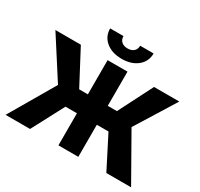

<svg xmlns="http://www.w3.org/2000/svg" viewBox="-189 -1180 1479 1420"><g transform="rotate(30 551.0 -470.0)"><path d="M15.6 0 240.7 -385.3 21 -727.5H238.3L392.6 -435.5H466.8V-727.5H636.7V-435.5H714.8L863.3 -727.5H1079.1L867.7 -387.2L1087.4 0H876L736.3 -273.9H636.7V0H466.8V-273.9H369.1L224.6 0ZM551.3 -787.6Q468.3 -787.6 417 -829.8Q365.7 -872.1 365.7 -940.4H479.5Q479.5 -910.6 498.5 -893.3Q517.6 -876 551.3 -876Q584 -876 603 -893.3Q622.1 -910.6 622.1 -940.4H736.8Q736.8 -872.1 685.3 -829.8Q633.8 -787.6 551.3 -787.6Z"/></g></svg>

Font: Inter Tight ExtraBold
Style: Regular
Weight: 800
Designer: Rasmus Andersson
Foundry: rsms
Version: Version 3.004; ttfautohint (v1.8.4.7-5d5b)